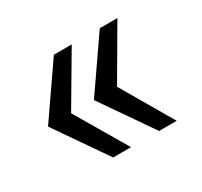

<svg xmlns="http://www.w3.org/2000/svg" viewBox="-96 -638 706 670"><g transform="rotate(-30 256.5 -303.0)"><path d="M186 -96 43 -303 186 -510H258L136 -303L258 -96ZM371 -96 228 -303 371 -510H442L321 -303L442 -96Z"/></g></svg>

Font: Saira SemiExpanded Medium
Style: Regular
Weight: 500
Width: 6
Designer: Hector Gatti with collaboration of the Omnibus-Type team
Foundry: Omnibus-Type
Version: Version 1.101